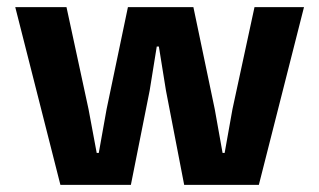

<svg xmlns="http://www.w3.org/2000/svg" viewBox="-20 -520 898 540"><path d="M523.9 -500 584 -212.9 606 -89.8H611.8L633.8 -212.9L695.8 -500H835L708 0H498L446.8 -265.1L426.8 -389.2H420.9L400.9 -265.1L348.1 0H149.9L22.9 -500H167L229 -212.9L252 -89.8H257.8L279.8 -212.9L339.8 -500Z"/></svg>

Font: TASA Orbiter Text
Style: Bold
Weight: 700
Designer: Weizhong Zhang
Version: Version 1.000;Glyphs 3.1.2 (3151)